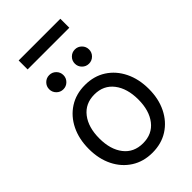

<svg xmlns="http://www.w3.org/2000/svg" viewBox="-266 -980 1081 1081"><g transform="rotate(-45 274.5 -439.0)"><path d="M274.4 11.7Q203.1 11.7 149.2 -22.7Q95.2 -57.1 65.2 -117.7Q35.2 -178.2 35.2 -256.8Q35.2 -335.9 65.2 -397Q95.2 -458 149.2 -492.7Q203.1 -527.3 274.4 -527.3Q346.2 -527.3 399.9 -492.7Q453.6 -458 483.6 -397Q513.7 -335.9 513.7 -256.8Q513.7 -178.2 483.6 -117.7Q453.6 -57.1 399.9 -22.7Q346.2 11.7 274.4 11.7ZM274.4 -63.5Q347.7 -63.5 388.7 -116.5Q429.7 -169.4 429.7 -256.8Q429.7 -345.2 388.4 -398.7Q347.2 -452.1 274.4 -452.1Q201.7 -452.1 160.4 -398.9Q119.1 -345.7 119.1 -256.8Q119.1 -168.9 160.2 -116.2Q201.2 -63.5 274.4 -63.5ZM171.9 -595.7Q148.4 -595.7 131.8 -612.3Q115.2 -628.9 115.2 -652.3Q115.2 -675.8 131.8 -692.4Q148.4 -709 171.9 -709Q195.3 -709 211.9 -692.4Q228.5 -675.8 228.5 -652.3Q228.5 -628.9 211.9 -612.3Q195.3 -595.7 171.9 -595.7ZM376 -595.7Q352.5 -595.7 335.9 -612.3Q319.3 -628.9 319.3 -652.3Q319.3 -675.8 335.9 -692.4Q352.5 -709 376 -709Q399.4 -709 416 -692.4Q432.6 -675.8 432.6 -652.3Q432.6 -628.9 416 -612.3Q399.4 -595.7 376 -595.7ZM440.4 -888.7V-817.4H108.4V-888.7Z"/></g></svg>

Font: Inter Display
Style: Regular
Weight: 400
Designer: Rasmus Andersson
Foundry: rsms
Version: Version 4.000;git-37864ae